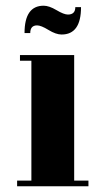

<svg xmlns="http://www.w3.org/2000/svg" viewBox="-20 -653 360 673"><path d="M240 -20H290V0H40V-20H90V-440H50V-460H240ZM244 -628H264Q264 -532 196 -532Q176 -532 150 -548Q124 -564 110 -564Q86 -564 86 -537H66Q66 -633 133 -633Q152 -633 178 -617.5Q204 -602 218 -602Q244 -602 244 -628Z"/></svg>

Font: Rozha One
Style: Regular
Weight: 400
Designer: Tim Donaldson, Indian Type Foundry
Foundry: Indian Type Foundry
Version: Version 1.300;PS 1.0;hotconv 1.0.78;makeotf.lib2.5.61930; tt